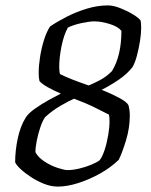

<svg xmlns="http://www.w3.org/2000/svg" viewBox="-20 -690 560 710"><path d="M194 0Q169 0 143.5 -10Q118 -20 95 -35Q72 -50 56 -65Q40 -80 36 -90Q36 -132 45.5 -177.5Q55 -223 75 -255Q85 -271 109 -288Q133 -305 160 -320Q187 -335 205 -344Q177 -356 156.5 -367.5Q136 -379 126 -390Q123 -403 123 -420Q123 -446 128 -478.5Q133 -511 142.5 -541.5Q152 -572 165 -592Q193 -611 228.5 -629Q264 -647 303 -658.5Q342 -670 379 -670Q399 -670 424.5 -660Q450 -650 471.5 -637Q493 -624 500 -614Q501 -609 501.5 -601.5Q502 -594 502 -586Q502 -565 497.5 -537Q493 -509 486 -483Q479 -457 470 -442Q451 -417 419.5 -395.5Q388 -374 356 -358Q393 -343 421 -328Q449 -313 455 -301Q460 -283 460 -263Q460 -217 446 -171Q432 -125 419 -99Q389 -70 349.5 -48Q310 -26 269 -13Q228 0 194 0ZM308 -374Q323 -380 347.5 -392.5Q372 -405 394 -427Q429 -484 429 -576Q416 -592 385 -601.5Q354 -611 329 -611Q311 -611 281 -604.5Q251 -598 231 -588Q216 -561 207.5 -519Q199 -477 199 -443Q199 -425 202 -416Q220 -407 245 -397Q270 -387 308 -374ZM230 -61Q249 -61 272.5 -66.5Q296 -72 316.5 -80.5Q337 -89 348 -97Q358 -109 366.5 -134.5Q375 -160 380 -189.5Q385 -219 385 -241Q385 -256 383 -266Q367 -274 334.5 -290.5Q302 -307 254 -325Q235 -317 204 -299Q173 -281 147 -257Q137 -243 129 -219Q121 -195 116 -170Q111 -145 111 -127Q122 -107 145.5 -92Q169 -77 193.5 -69Q218 -61 230 -61Z"/></svg>

Font: Texturina Light
Style: Italic
Weight: 300
Italic angle: -11°
Designer: Guillermo Torres Carreño
Foundry: Omnibus-Type
Version: Version 1.002; ttfautohint (v1.8.3)